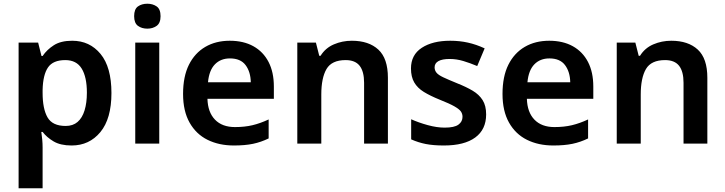

<svg xmlns="http://www.w3.org/2000/svg" viewBox="-20 -772 3899 1032"><path d="M368 -553Q462 -553 520.5 -482Q579 -411 579 -272Q579 -134 519.5 -62Q460 10 365 10Q305 10 268 -12Q231 -34 209 -63H202Q205 -44 207 -22Q209 0 209 20V240H80V-543H185L203 -471H209Q232 -505 269.5 -529Q307 -553 368 -553ZM331 -449Q265 -449 238 -409.5Q211 -370 209 -289V-273Q209 -187 235.5 -141Q262 -95 333 -95Q372 -95 397 -116.5Q422 -138 434.5 -178.5Q447 -219 447 -274Q447 -358 419 -403.5Q391 -449 331 -449Z M836 -543V0H707V-543ZM772 -752Q801 -752 822 -737.5Q843 -723 843 -685Q843 -648 822 -633Q801 -618 772 -618Q742 -618 721.5 -633Q701 -648 701 -685Q701 -723 721.5 -737.5Q742 -752 772 -752Z M1215 -553Q1289 -553 1342 -523.5Q1395 -494 1423.5 -439Q1452 -384 1452 -307V-241H1095Q1097 -169 1135.5 -129Q1174 -89 1243 -89Q1295 -89 1337 -99Q1379 -109 1424 -130V-28Q1383 -8 1340 1Q1297 10 1237 10Q1157 10 1095.5 -20.5Q1034 -51 999 -113Q964 -175 964 -267Q964 -361 995.5 -424Q1027 -487 1083.5 -520Q1140 -553 1215 -553ZM1216 -458Q1166 -458 1135 -426Q1104 -394 1098 -330H1328Q1327 -386 1300 -422Q1273 -458 1216 -458Z M1871 -553Q1962 -553 2013.5 -505.5Q2065 -458 2065 -354V0H1937V-327Q1937 -388 1913 -418.5Q1889 -449 1838 -449Q1763 -449 1735 -401Q1707 -353 1707 -264V0H1578V-543H1678L1696 -472H1703Q1729 -514 1774.5 -533.5Q1820 -553 1871 -553Z M2593 -157Q2593 -76 2534.5 -33Q2476 10 2366 10Q2309 10 2268.5 2Q2228 -6 2190 -23V-131Q2230 -113 2279 -99.5Q2328 -86 2370 -86Q2422 -86 2444 -102Q2466 -118 2466 -144Q2466 -160 2457.5 -172.5Q2449 -185 2423 -200Q2397 -215 2344 -236Q2292 -257 2258 -278Q2224 -299 2206.5 -329Q2189 -359 2189 -404Q2189 -477 2247 -515Q2305 -553 2400 -553Q2450 -553 2495 -543Q2540 -533 2585 -512L2545 -417Q2507 -433 2470.5 -444Q2434 -455 2397 -455Q2357 -455 2336.5 -443.5Q2316 -432 2316 -410Q2316 -394 2326 -381.5Q2336 -369 2362.5 -356.5Q2389 -344 2438 -324Q2486 -305 2520.5 -284.5Q2555 -264 2574 -234Q2593 -204 2593 -157Z M2932 -553Q3006 -553 3059 -523.5Q3112 -494 3140.5 -439Q3169 -384 3169 -307V-241H2812Q2814 -169 2852.5 -129Q2891 -89 2960 -89Q3012 -89 3054 -99Q3096 -109 3141 -130V-28Q3100 -8 3057 1Q3014 10 2954 10Q2874 10 2812.5 -20.5Q2751 -51 2716 -113Q2681 -175 2681 -267Q2681 -361 2712.5 -424Q2744 -487 2800.5 -520Q2857 -553 2932 -553ZM2933 -458Q2883 -458 2852 -426Q2821 -394 2815 -330H3045Q3044 -386 3017 -422Q2990 -458 2933 -458Z M3588 -553Q3679 -553 3730.5 -505.5Q3782 -458 3782 -354V0H3654V-327Q3654 -388 3630 -418.5Q3606 -449 3555 -449Q3480 -449 3452 -401Q3424 -353 3424 -264V0H3295V-543H3395L3413 -472H3420Q3446 -514 3491.5 -533.5Q3537 -553 3588 -553Z"/></svg>

Font: Noto Sans Adlam SemiBold
Style: Regular
Weight: 600
Version: Version 3.001